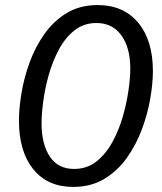

<svg xmlns="http://www.w3.org/2000/svg" viewBox="-20 -735 648 767"><path d="M272.5 11.7Q169.9 11.7 112.8 -59.1Q55.7 -129.9 55.7 -252.9Q55.7 -301.3 65.7 -362.3Q75.7 -423.3 98.1 -485.1Q120.6 -546.9 157.2 -598.9Q193.8 -650.9 246.6 -682.9Q299.3 -714.8 370.1 -714.8Q473.1 -714.8 532 -644.3Q590.8 -573.7 590.8 -451.2Q590.8 -402.3 580.3 -341.3Q569.8 -280.3 546.9 -218.5Q523.9 -156.7 486.8 -104.5Q449.7 -52.2 396.5 -20.3Q343.3 11.7 272.5 11.7ZM275.9 -60.1Q327.1 -60.1 365 -89.8Q402.8 -119.6 429 -167.5Q455.1 -215.3 470.7 -269.8Q486.3 -324.2 493.4 -375Q500.5 -425.8 500.5 -460.4Q500.5 -544.4 464.8 -593.8Q429.2 -643.1 365.2 -643.1Q314.5 -643.1 277.3 -613.5Q240.2 -584 214.8 -536.4Q189.5 -488.8 174.3 -434.3Q159.2 -379.9 152.6 -329.1Q146 -278.3 146 -242.7Q146 -159.2 179 -109.6Q211.9 -60.1 275.9 -60.1Z"/></svg>

Font: Schibsted Grotesk
Style: Italic
Weight: 400
Italic angle: -12°
Designer: Bakken & Baeck AS, Henrik Kongsvoll
Foundry: Schibsted ASA
Version: Version 1.100; ttfautohint (v1.8.4.7-5d5b);gftools[0.9.25]